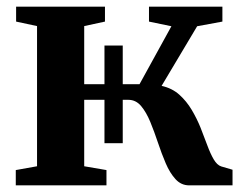

<svg xmlns="http://www.w3.org/2000/svg" viewBox="-20 -558 728 578"><path d="M27.5 0V-46L91.5 -57.5V-479.5L28.5 -493V-538H296V-493L233.5 -479.5V-304.5H400L496 -479L428.5 -493V-538H649.5V-493L573.5 -479L466.5 -299.5Q498 -292.5 519.8 -273Q541.5 -253.5 557 -227.5Q572.5 -201.5 583.8 -173.5Q595 -145.5 604.2 -120.2Q613.5 -95 623.5 -78Q633.5 -61 646 -57L680 -47V0H549.5Q525.5 0 508.5 -18.5Q491.5 -37 479 -66.2Q466.5 -95.5 455.5 -128.5Q444.5 -161.5 432.5 -190.8Q420.5 -220 404.8 -238.8Q389 -257.5 366.5 -257.5H233.5V-57.5L300.5 -46V0ZM294.5 -127V-421H349.5V-127Z"/></svg>

Font: Merriweather 60pt
Style: Bold
Weight: 700
Version: Version 2.100